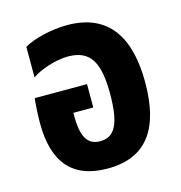

<svg xmlns="http://www.w3.org/2000/svg" viewBox="-86 -607 659 698"><g transform="rotate(-15 243.0 -258.0)"><path d="M236 13C385 13 448 -84 448 -255C448 -423 384 -529 227 -529C167 -529 99 -512 64 -491V-376C95 -398 154 -418 201 -418C287 -418 314 -362 314 -248C314 -127 286 -90 235 -90C189 -90 167 -123 167 -202V-215H242V-303H45C42 -275 40 -235 40 -210C40 -63 103 13 236 13Z"/></g></svg>

Font: Noto Sans Thai UI ExtCond
Style: Bold
Weight: 700
Width: 2
Designer: Monotype Design Team
Foundry: Monotype Imaging Inc.
Version: Version 2.000